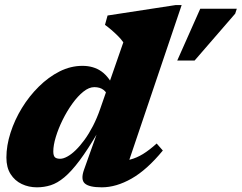

<svg xmlns="http://www.w3.org/2000/svg" viewBox="-20 -746 982 780"><path d="M423.5 -345.5Q415.5 -369 401 -380.5Q386.5 -392 363 -392Q341.5 -392 318.5 -373.5Q295.5 -355 273.8 -324.8Q252 -294.5 234.5 -259Q217 -223.5 206.8 -189.8Q196.5 -156 196.5 -131Q196.5 -114 202.8 -107.5Q209 -101 224.5 -101Q237 -101 253.2 -109.8Q269.5 -118.5 287.5 -136Q305.5 -153.5 323.5 -178.2Q341.5 -203 357.8 -234.5Q374 -266 387 -303.5L481 -574Q472.5 -586.5 459.5 -599.5Q446.5 -612.5 432.5 -624.5Q418.5 -636.5 406.5 -645L417 -683L694 -725.5H718L485 -36.5L453 -90Q483 -91 509 -97.8Q535 -104.5 560.8 -120.2Q586.5 -136 616.5 -163L641.5 -134.5Q577 -56 514.5 -20.5Q452 15 393.5 15Q342 15 324.5 -0.8Q307 -16.5 321.5 -57L376.5 -211.5H379.5Q337 -139 303.5 -94.2Q270 -49.5 241.5 -25.8Q213 -2 186 6.5Q159 15 130 15Q96.5 15 68.2 1.5Q40 -12 23 -38.8Q6 -65.5 6 -106Q6 -154.5 22.8 -206.8Q39.5 -259 69 -307.2Q98.5 -355.5 137.8 -394.2Q177 -433 222 -455.8Q267 -478.5 315 -478.5Q360 -478.5 392.2 -455.8Q424.5 -433 448 -380.5ZM700 -500 793.5 -710.5H942L935.5 -690.5L770.5 -500Z"/></svg>

Font: Newsreader ExtraBold
Style: Italic
Weight: 800
Italic angle: -17°
Designer: Hugues Gentile
Foundry: Production Type
Version: Version 1.003